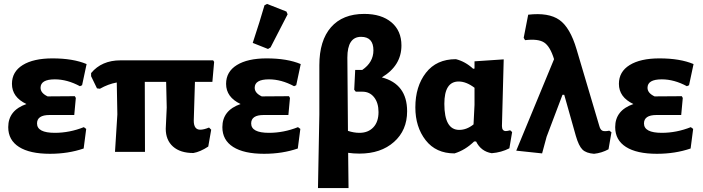

<svg xmlns="http://www.w3.org/2000/svg" viewBox="-20 -775 3590 980"><path d="M235 10Q132 10 77 -25Q22 -60 22 -126Q22 -212 115 -244Q41 -279 41 -347Q41 -409 96 -443Q151 -477 248 -477Q353 -477 422 -448L399 -340L388 -335Q323 -370 260 -370Q187 -370 187 -327Q187 -300 223 -283L362 -284L367 -275L359 -188H233Q169 -188 169 -145Q169 -97 260 -97Q335 -97 408 -126L420 -117L407 -17Q328 10 235 10Z M567 0 579 -191 576 -354Q532 -346 490 -322L475 -324L445 -386V-402Q499 -467 595 -467H1068L1073 -459L1064 -357H975L969 -159Q969 -113 1002 -113Q1020 -113 1047 -124L1058 -113L1043 -27Q1002 0 967 6Q900 6 863 -27Q826 -60 826 -118L831 -226L828 -357H719L720 0Z M1330 -748 1343 -755 1442 -716 1448 -702Q1431 -668 1361 -533L1348 -525L1270 -556Q1308 -671 1330 -748ZM1328 10Q1225 10 1170 -25Q1115 -60 1115 -126Q1115 -212 1208 -244Q1134 -279 1134 -347Q1134 -409 1189 -443Q1244 -477 1341 -477Q1446 -477 1515 -448L1492 -340L1481 -335Q1416 -370 1353 -370Q1280 -370 1280 -327Q1280 -300 1316 -283L1455 -284L1460 -275L1452 -188H1326Q1262 -188 1262 -145Q1262 -97 1353 -97Q1428 -97 1501 -126L1513 -117L1500 -17Q1421 10 1328 10Z M1603 185 1610 -191V-442Q1610 -568 1669.5 -636Q1729 -704 1839 -704Q1927 -704 1978 -661Q2029 -618 2029 -543Q2029 -440 1929 -380Q2058 -346 2058 -207Q2058 -110 1991 -50.5Q1924 9 1815 9Q1784 9 1757 5L1759 185ZM1753 -481 1756 -107Q1786 -97 1815 -97Q1859 -97 1885.5 -125Q1912 -153 1912 -203Q1912 -250 1889.5 -278.5Q1867 -307 1830 -307H1796L1788 -317L1793 -418H1829Q1886 -457 1886 -518Q1886 -587 1823 -587Q1753 -587 1753 -481Z M2300 8Q2205 8 2152.5 -59.5Q2100 -127 2100 -227Q2100 -334 2154 -403.5Q2208 -473 2307 -473Q2355 -461 2395 -424L2402 -425V-462L2551 -472L2542 -132Q2542 -106 2562 -106Q2569 -106 2584 -110L2594 -101L2580 -18Q2539 3 2490 7Q2435 -2 2410 -53H2400Q2355 -9 2300 8ZM2248 -245Q2248 -112 2324 -112Q2362 -112 2397 -140L2402 -240V-327Q2360 -359 2321 -359Q2248 -359 2248 -245Z M2747 8 2615 -6 2808 -473Q2788 -538 2757.5 -558Q2727 -578 2660 -570L2653 -582L2676 -700Q2780 -712 2835 -673.5Q2890 -635 2923 -523L3039 -132Q3044 -113 3054.5 -108Q3065 -103 3090 -108L3101 -100L3086 -13Q3051 6 3012 10Q2972 7 2953 -11.5Q2934 -30 2919 -82L2860 -291H2851L2770 -77Z M3333 10Q3230 10 3175 -25Q3120 -60 3120 -126Q3120 -212 3213 -244Q3139 -279 3139 -347Q3139 -409 3194 -443Q3249 -477 3346 -477Q3451 -477 3520 -448L3497 -340L3486 -335Q3421 -370 3358 -370Q3285 -370 3285 -327Q3285 -300 3321 -283L3460 -284L3465 -275L3457 -188H3331Q3267 -188 3267 -145Q3267 -97 3358 -97Q3433 -97 3506 -126L3518 -117L3505 -17Q3426 10 3333 10Z"/></svg>

Font: Alegreya Sans ExtraBold
Style: Regular
Weight: 800
Designer: Juan Pablo del Peral
Foundry: Huerta Tipografica
Version: Version 2.007